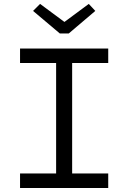

<svg xmlns="http://www.w3.org/2000/svg" viewBox="-20 -938 640 958"><path d="M80 -696V-623.5H260V-72.5H80V0H520V-72.5H340V-623.5H520V-696ZM423 -918.5 301.5 -828.5 180 -918.5 145 -883.5 278.5 -771H323L455.5 -883.5Z"/></svg>

Font: Kode Mono
Style: Regular
Weight: 400
Monospace: yes
Designer: Isa Ozler
Foundry: Kadena LLC
Version: Version 1.000;gftools[0.9.28]